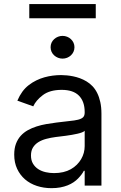

<svg xmlns="http://www.w3.org/2000/svg" viewBox="-20 -928 604 960"><path d="M51.1 -154.8Q51.1 -186.1 59.8 -209.2Q68.5 -232.2 83.6 -248.9Q98.7 -265.6 119.1 -277Q139.6 -288.4 163 -295.8Q186.4 -303.3 212 -307.7Q237.6 -312.1 262.8 -315.3Q300.1 -320.3 326.7 -322.8Q353.3 -325.3 370.4 -329.5Q387.4 -333.8 395.4 -341.6Q403.4 -349.4 403.4 -365.1V-367.9Q403.4 -420.5 374.8 -449.6Q346.2 -478.7 288.4 -478.7Q229 -478.7 194.2 -452.4Q159.8 -426.5 146.3 -396.3L66.8 -424.7Q77.8 -450.3 91.8 -469.5Q105.8 -488.6 123.9 -502.5Q141.7 -516.3 161.4 -525.9Q181.1 -535.5 201.9 -541.4Q222.7 -547.2 243.8 -549.9Q264.9 -552.6 285.5 -552.6Q298.7 -552.6 314.1 -551.1Q329.5 -549.7 346.1 -546.3Q362.6 -543 379.6 -536.8Q396.7 -530.5 412.6 -521Q428.6 -511.4 442.3 -497.2Q456 -483 465.9 -463.1Q475.9 -443.2 481.5 -417.6Q487.2 -392 487.2 -359.4V0H403.4V-73.9H399.1Q390.6 -56.5 370.7 -35.9Q360.8 -25.6 347.7 -16.7Q334.5 -7.8 318 -1.2Q301.5 5.3 281.4 9.1Q261.4 12.8 237.2 12.8Q198.5 12.8 164.4 1.6Q130.3 -9.6 105.3 -31.1Q80.3 -52.6 65.7 -83.8Q51.1 -115.1 51.1 -154.8ZM134.9 -150.6Q134.9 -126.1 145.1 -109.4Q155.2 -92.7 171.5 -82.2Q187.9 -71.7 208.5 -67.1Q229 -62.5 250 -62.5Q299.7 -62.5 334.2 -82Q351.2 -91.6 364.2 -104.6Q377.1 -117.5 385.8 -132.5Q394.5 -147.4 399 -163.9Q403.4 -180.4 403.4 -197.4V-274.1Q399.9 -269.9 390.3 -266.2Q380.7 -262.4 367.4 -259.4Q354 -256.4 338.8 -253.7Q323.5 -251.1 308.6 -249.1Q293.7 -247.2 280.5 -245.6Q267.4 -244 258.5 -242.9Q234 -239.7 211.6 -233.8Q189.3 -228 172.2 -217.5Q155.2 -207 145.1 -190.9Q134.9 -174.7 134.9 -150.6ZM126.4 -836.6V-907.7H458.8V-836.6ZM233 -691.8Q233 -704.2 237.7 -714.5Q242.5 -724.8 250.9 -732.4Q259.2 -740.1 270.1 -744.3Q280.9 -748.6 292.6 -748.6Q304.7 -748.6 315.5 -744.3Q326.3 -740.1 334.5 -732.4Q342.7 -724.8 347.5 -714.5Q352.3 -704.2 352.3 -691.8Q352.3 -679.7 347.5 -669.2Q342.7 -658.7 334.5 -651.1Q326.3 -643.5 315.5 -639.2Q304.7 -634.9 292.6 -634.9Q280.9 -634.9 270.1 -639.2Q259.2 -643.5 250.9 -651.1Q242.5 -658.7 237.7 -669.2Q233 -679.7 233 -691.8Z"/></svg>

Font: Inter P
Style: Regular
Weight: 400
Designer: Rasmus Andersson
Foundry: rsms
Version: Version 3.018;git-588b23468